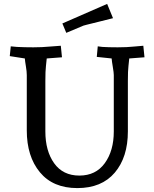

<svg xmlns="http://www.w3.org/2000/svg" viewBox="-20 -947 789 982"><path d="M562 -275V-563Q562 -575 557 -604.5Q552 -634 551 -648L475 -656L480 -710L504 -707Q534 -705 582 -705Q630 -705 667 -709L713 -713L719 -654L641 -648L637 -609Q634 -586 634 -533V-275Q634 -143 567 -64Q500 15 375.5 15Q251 15 184 -66Q117 -147 117 -280V-563Q117 -581 112.5 -607.5Q108 -634 107 -648L30 -660L35 -710L67 -707Q105 -705 150.5 -705Q196 -705 237 -709L291 -713L297 -654L219 -648L215 -609Q212 -586 212 -533V-275Q212 -175 257 -112Q302 -49 386 -49Q470 -49 516 -112.5Q562 -176 562 -275ZM528 -927 558 -854 490 -837Q476 -833 456 -828.5Q436 -824 423.5 -820.5Q411 -817 407 -816L319 -779L299 -827Z"/></svg>

Font: Andada
Style: Regular
Weight: 400
Designer: Carolina Giovagnoli
Foundry: Carolina Giovagnoli
Version: Version 1.002